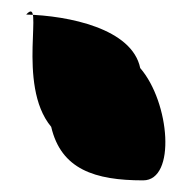

<svg xmlns="http://www.w3.org/2000/svg" viewBox="-20 -309 331 330"><path d="M68 -91C85 -18 143 1 226 1C283 1 272 -133 221 -192C207 -260 98 -282 25 -284C58 -320 7 -164 68 -91Z"/></svg>

Font: Recovery
Style: Regular
Weight: 400
Version: Version 0.27